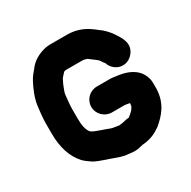

<svg xmlns="http://www.w3.org/2000/svg" viewBox="-166 -874 1062 1069"><g transform="rotate(-30 365.0 -339.0)"><path d="M315 -298C315 -252 353 -214 399 -214H483C493 -213 503 -210 513 -209C512 -204 512 -199 511 -196C511 -188 504 -179 500 -173C492 -163 477 -150 467 -143C466 -143 466 -143 465 -142H464C460 -141 455 -141 448 -140C435 -138 424 -133 412 -133C409 -132 405 -132 401 -131C384 -133 368 -136 353 -139C339 -143 329 -149 315 -153L295 -160C275 -167 257 -173 242 -183C222 -203 217 -242 217 -281V-342C217 -372 222 -403 224 -430C226 -444 232 -457 236 -468L244 -488L258 -516C268 -527 274 -535 283 -544C285 -545 286 -545 287 -545L293 -547H400C413 -547 422 -543 432 -540L434 -538C449 -528 460 -517 475 -507C477 -506 479 -504 482 -501C491 -491 495 -480 505 -470C515 -432 561 -397 612 -415C647 -428 682 -472 663 -523C657 -544 640 -567 628 -586C614 -606 588 -634 567 -647C564 -649 560 -652 557 -655C518 -686 470 -714 400 -714H294C282 -714 271 -713 260 -711C211 -700 172 -677 146 -641C131 -624 118 -608 106 -586C86 -547 66 -503 59 -453C55 -420 50 -379 50 -343V-281C50 -188 74 -120 118 -71C134 -54 150 -45 168 -32C190 -19 215 -12 242 -2L263 5C295 16 326 31 366 33C385 35 400 38 421 35C438 33 452 26 469 26C516 21 548 4 579 -18C630 -61 676 -112 680 -202V-242C680 -263 674 -284 663 -303C641 -342 595 -366 541 -374C532 -375 522 -378 512 -378C503 -380 493 -381 484 -381H399C353 -381 315 -344 315 -298Z"/></g></svg>

Font: Blanket
Style: Blk
Weight: 900
Foundry: Cannot Into Space Fonts
Version: Version 0.9